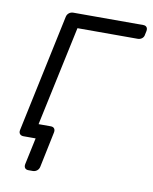

<svg xmlns="http://www.w3.org/2000/svg" viewBox="-76 -578 612 766"><g transform="rotate(10 230.0 -195.0)"><path d="M49 0Q39 0 34 -6Q29 -12 31 -22L132 -498Q134 -508 141.5 -514Q149 -520 159 -520H442Q452 -520 456.5 -514Q461 -508 459 -498L456 -484Q455 -474 447.5 -468Q440 -462 430 -462H186L92 -22Q90 -12 83 -6Q76 0 66 0ZM92 130Q82 130 77.5 124Q73 118 75 108L98 0H58L39 -58H149Q159 -58 163.5 -52Q168 -46 166 -36L136 108Q134 118 126.5 124Q119 130 109 130Z"/></g></svg>

Font: Rubik Light Light
Style: Italic
Weight: 300
Italic angle: -12°
Version: Version 2.104